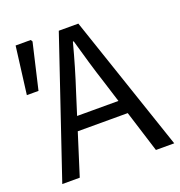

<svg xmlns="http://www.w3.org/2000/svg" viewBox="-121 -764 815 867"><g transform="rotate(-20 286.5 -330.0)"><path d="M32 0 254 -656H348L570 0H482L367 -367Q349 -422 333 -476.5Q317 -531 301 -588H297Q282 -531 266 -476.5Q250 -422 232 -367L116 0ZM148 -200V-266H451V-200ZM19 -432 48 -660H121L126 -651L75 -432Z"/></g></svg>

Font: Source Sans 3
Style: Regular
Weight: 400
Designer: Paul D. Hunt
Foundry: Adobe
Version: Version 3.046;hotconv 1.0.118;makeotfexe 2.5.65603